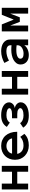

<svg xmlns="http://www.w3.org/2000/svg" viewBox="1379 -1885 517 3315"><g transform="rotate(-90 1637.5 -227.5)"><path d="M431.2 0H330.1V-188H125V0H23.9V-455.1H125V-278.8H330.1V-455.1H431.2Z M638.7 -189Q646 -142.1 683.3 -111.1Q720.7 -80.1 783.7 -80.1Q833 -80.1 869.4 -95.5Q905.8 -110.8 932.1 -136.2L983.9 -64.9Q939.9 -21 890.9 -4.9Q841.8 11.2 783.7 11.2Q731 11.2 685.5 -6.3Q640.1 -23.9 606.9 -55.4Q573.7 -86.9 554.9 -130.4Q536.1 -173.8 536.1 -227.1Q536.1 -278.8 553.5 -322.5Q570.8 -366.2 602.3 -398.2Q633.8 -430.2 677.7 -448Q721.7 -465.8 774.9 -465.8Q830.1 -465.8 875 -447Q919.9 -428.2 951.9 -392.6Q983.9 -356.9 1002 -305.4Q1020 -253.9 1020 -189ZM905.8 -277.8Q897.9 -321.8 860.4 -348.4Q822.8 -375 774.9 -375Q727.1 -375 689 -348.4Q650.9 -321.8 643.1 -277.8Z M1527.8 -330.1Q1527.8 -296.9 1502.2 -267.8Q1476.6 -238.8 1428.7 -231Q1473.6 -222.2 1501.2 -193.1Q1528.8 -164.1 1528.8 -128.9Q1528.8 -96.2 1511.2 -70.1Q1493.7 -43.9 1463.1 -25.9Q1432.6 -7.8 1391.1 1.7Q1349.6 11.2 1300.8 11.2Q1222.7 11.2 1172.1 -12.9Q1121.6 -37.1 1090.8 -85.9L1169.9 -139.2Q1183.6 -112.8 1219.2 -96.4Q1254.9 -80.1 1302.7 -80.1Q1358.9 -80.1 1393.3 -95.5Q1427.7 -110.8 1427.7 -137.2Q1427.7 -155.8 1402.3 -171.9Q1377 -188 1325.7 -188H1253.4V-278.8H1324.7Q1376 -278.8 1401.4 -292Q1426.8 -305.2 1426.8 -321.8Q1426.8 -346.2 1394.3 -360.6Q1361.8 -375 1307.6 -375Q1214.8 -375 1177.7 -316.9L1104 -368.2Q1133.8 -417 1182.9 -441.4Q1231.9 -465.8 1306.6 -465.8Q1354 -465.8 1394.3 -456.3Q1434.6 -446.8 1464.1 -429.4Q1493.7 -412.1 1510.7 -386.5Q1527.8 -360.8 1527.8 -330.1Z M2068.8 0H1967.8V-188H1762.7V0H1661.6V-455.1H1762.7V-278.8H1967.8V-455.1H2068.8Z M2181.6 -130.9Q2181.6 -170.9 2203.1 -200.9Q2224.6 -231 2259.5 -251Q2294.4 -271 2339.6 -281Q2384.8 -291 2431.6 -291Q2457.5 -291 2476.1 -290Q2494.6 -289.1 2513.7 -287.1V-305.2Q2513.7 -340.8 2486.1 -358.4Q2458.5 -376 2413.6 -376Q2372.6 -376 2330.1 -364.5Q2287.6 -353 2249.5 -331.1L2208.5 -410.2Q2253.4 -436 2304.9 -450.9Q2356.4 -465.8 2413.6 -465.8Q2450.7 -465.8 2486.6 -457.5Q2522.5 -449.2 2551 -430.2Q2579.6 -411.1 2596.7 -380.6Q2613.8 -350.1 2613.8 -305.2V0H2513.7V-66.9Q2489.7 -29.8 2443.1 -9.3Q2396.5 11.2 2342.8 11.2Q2309.6 11.2 2280 2.2Q2250.5 -6.8 2229 -24.9Q2207.5 -43 2194.6 -69.6Q2181.6 -96.2 2181.6 -130.9ZM2368.7 -79.1Q2398.4 -79.1 2424.6 -86.7Q2450.7 -94.2 2470.7 -107.7Q2490.7 -121.1 2502.2 -140.1Q2513.7 -159.2 2513.7 -182.1V-199.2Q2489.7 -203.1 2468.8 -203.6Q2447.8 -204.1 2431.6 -204.1Q2357.4 -204.1 2319.6 -184.6Q2281.7 -165 2281.7 -136.2Q2281.7 -79.1 2368.7 -79.1Z M3160.6 0H3059.6V-308.1L2995.6 -144H2917.5L2854.5 -308.1V0H2753.4V-455.1H2873.5L2956.5 -249L3039.6 -455.1H3160.6Z"/></g></svg>

Font: Anonymous Pro
Style: Bold
Weight: 700
Monospace: yes
Designer: Mark Simonson
Version: Version 1.003